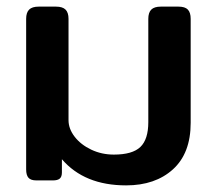

<svg xmlns="http://www.w3.org/2000/svg" viewBox="-20 -545 656 580"><path d="M167 -64V-24Q167 -11 160.5 -5.5Q154 0 140 0H90Q73 0 66 -8Q59 -16 59 -33V-488Q59 -507 68 -516Q77 -525 97 -525H149Q169 -525 178 -516Q187 -507 187 -488V-182Q187 -156 205.5 -132Q224 -108 255.5 -93Q287 -78 324 -78Q380 -78 404 -101Q428 -124 428 -176V-488Q428 -507 437 -516Q446 -525 466 -525H519Q539 -525 547.5 -516Q556 -507 556 -488V-174Q556 -82 502.5 -33.5Q449 15 361 15Q235 15 167 -64Z"/></svg>

Font: Mitr
Style: Regular
Weight: 400
Designer: Thanarat Vachiruckul
Foundry: Cadson Demak
Version: Version 1.002